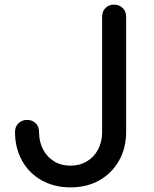

<svg xmlns="http://www.w3.org/2000/svg" viewBox="-20 -801 666 831"><path d="M285 10Q215 10 160.5 -20.5Q106 -51 75.5 -105.5Q45 -160 45 -230Q45 -253 60 -267.5Q75 -282 97 -282Q120 -282 134.5 -267.5Q149 -253 149 -230Q149 -187 166.5 -154Q184 -121 214.5 -102.5Q245 -84 285 -84Q325 -84 356 -102.5Q387 -121 404.5 -154Q422 -187 422 -230V-729Q422 -752 436.5 -766.5Q451 -781 473 -781Q496 -781 511 -766.5Q526 -752 526 -729V-230Q526 -160 495 -105.5Q464 -51 410 -20.5Q356 10 285 10Z"/></svg>

Font: Comfortaa
Style: Bold
Weight: 700
Designer: Johan Aakerlund
Foundry: Johan Aakerlund
Version: Version 3.104; ttfautohint (v1.8.1.43-b0c9)